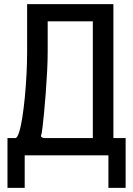

<svg xmlns="http://www.w3.org/2000/svg" viewBox="-20 -749 642 926"><path d="M16.1 -83H53.7Q63 -83 71.5 -109.1Q80.1 -135.3 87.2 -179.4Q94.2 -223.6 99.6 -278.6Q105 -333.5 107.9 -391.1Q110.8 -448.7 110.8 -501.5V-729H526.9V-83H585.9V157.2H502.9V0H99.1V157.2H16.1ZM427.7 -83V-646H210V-501Q210 -457 207.3 -405Q204.6 -353 200.7 -301.3Q196.8 -249.5 192.6 -205.8Q188.5 -162.1 185.1 -134.8Q181.6 -107.4 180.7 -104.5Q177.7 -97.7 177.7 -93.8Q177.7 -83 200.7 -83Z"/></svg>

Font: Vazir Code Hack
Style: Code-Hack
Weight: 400
Foundry: DejaVu fonts team - Redesigned by Saber Rastikerdar
Version: Version 1.1.2